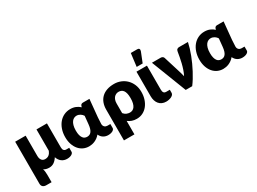

<svg xmlns="http://www.w3.org/2000/svg" viewBox="-44 -1530 3298 2462"><g transform="rotate(-30 1605.0 -298.5)"><path d="M614 -104.5V-45Q614 -35.5 607.5 -26.5Q601 -17.5 589 -10.2Q577 -3 559.8 1.2Q542.5 5.5 521 5.5Q500 5.5 480.2 -0.5Q460.5 -6.5 444 -18.5Q427.5 -30.5 414.5 -48.8Q401.5 -67 393.5 -92Q368.5 -53 337.8 -32Q307 -11 266.5 -11Q218.5 -11 186 -33Q193 -10.5 195.2 14Q197.5 38.5 197.5 60V164.5H120.5Q88 164.5 70.2 148.5Q52.5 132.5 52.5 102.5V-518.5H207.5V-218Q207.5 -179.5 225 -156Q242.5 -132.5 276.5 -132.5Q310.5 -132.5 332.8 -150.8Q355 -169 368 -202V-518.5H523V-162.5Q523 -133 535.8 -118.8Q548.5 -104.5 571.5 -104.5Z M990.5 -360.5Q984 -371.5 974.5 -381.2Q965 -391 953.2 -398.5Q941.5 -406 927.8 -410.2Q914 -414.5 899.5 -414.5Q880.5 -414.5 862.2 -406Q844 -397.5 829.5 -378.5Q815 -359.5 806 -328.2Q797 -297 797 -252Q797 -211.5 804.2 -184.5Q811.5 -157.5 823.8 -141Q836 -124.5 852 -117.8Q868 -111 886 -111Q904.5 -111 920 -117.8Q935.5 -124.5 947.5 -140Q959.5 -155.5 967.5 -180.8Q975.5 -206 979 -243ZM1223 -104.5V-45Q1223 -35.5 1216.5 -26.5Q1210 -17.5 1198 -10.2Q1186 -3 1168.8 1.2Q1151.5 5.5 1130 5.5Q1092.5 5.5 1061.2 -13Q1030 -31.5 1011.5 -70.5Q993.5 -48.5 972.8 -33.5Q952 -18.5 930.5 -9.2Q909 0 887.5 4Q866 8 846.5 8Q801.5 8 763.2 -9.8Q725 -27.5 697 -60.8Q669 -94 653 -141.2Q637 -188.5 637 -247.5Q637 -309.5 654.8 -361.2Q672.5 -413 703.8 -450.2Q735 -487.5 778 -508Q821 -528.5 871.5 -528.5Q915.5 -528.5 951 -513.8Q986.5 -499 1012.5 -474L1018 -492.5Q1027 -518.5 1056 -518.5H1152L1127 -257.5Q1127 -233.5 1124.5 -210.2Q1122 -187 1122 -163.5Q1122 -148.5 1126.8 -137.5Q1131.5 -126.5 1139.8 -119Q1148 -111.5 1158.5 -108Q1169 -104.5 1180.5 -104.5Z M1424 -150Q1443.5 -126 1468 -116Q1492.5 -106 1515 -106Q1536.5 -106 1554.5 -114.5Q1572.5 -123 1585.8 -141.8Q1599 -160.5 1606.5 -190.5Q1614 -220.5 1614 -263.5Q1614 -304.5 1607.2 -332.5Q1600.5 -360.5 1588 -377.8Q1575.5 -395 1558 -402.5Q1540.5 -410 1519.5 -410Q1500 -410 1482.8 -402.5Q1465.5 -395 1452.2 -380Q1439 -365 1431.5 -342.8Q1424 -320.5 1424 -291ZM1269 -291Q1269 -344.5 1285 -388Q1301 -431.5 1332.5 -462.5Q1364 -493.5 1411 -510.2Q1458 -527 1519.5 -527Q1570.5 -527 1616.8 -508.5Q1663 -490 1698 -455.8Q1733 -421.5 1753.5 -372.8Q1774 -324 1774 -263.5Q1774 -205 1757.8 -155.5Q1741.5 -106 1712.2 -69.5Q1683 -33 1642.2 -12.5Q1601.5 8 1552 8Q1514 8 1482 -3.2Q1450 -14.5 1424 -34.5V164.5H1269Z M1848.5 -518.5H2003.5V-163Q2003.5 -134 2014.5 -119Q2025.5 -104 2052 -104H2103V-59Q2103 -43 2092.5 -31Q2082 -19 2065.5 -11Q2049 -3 2028.8 1.2Q2008.5 5.5 1989 5.5Q1954.5 5.5 1928 -6.8Q1901.5 -19 1884 -40.5Q1866.5 -62 1857.5 -91.2Q1848.5 -120.5 1848.5 -154ZM1881.5 -570 1905.5 -762.5H2000.5Q2021.5 -762.5 2028.5 -750.2Q2035.5 -738 2028.5 -717L1970 -570Z M2610.5 -518.5Q2602 -478 2588.5 -433.5Q2575 -389 2557.5 -343Q2540 -297 2518.8 -250.8Q2497.5 -204.5 2474.2 -160.2Q2451 -116 2425.8 -75.2Q2400.5 -34.5 2374.5 0H2278.5L2077.5 -518.5H2206.5Q2223 -518.5 2234.2 -510.8Q2245.5 -503 2249.5 -491.5L2321.5 -259Q2330 -234 2336.2 -210.2Q2342.5 -186.5 2348 -162.5Q2366.5 -198 2380.2 -238.5Q2394 -279 2404 -320.5Q2414 -362 2421.5 -402.2Q2429 -442.5 2434.5 -477Q2438 -500 2450.2 -509.2Q2462.5 -518.5 2477.5 -518.5Z M2977 -360.5Q2970.5 -371.5 2961 -381.2Q2951.5 -391 2939.8 -398.5Q2928 -406 2914.2 -410.2Q2900.5 -414.5 2886 -414.5Q2867 -414.5 2848.8 -406Q2830.5 -397.5 2816 -378.5Q2801.5 -359.5 2792.5 -328.2Q2783.5 -297 2783.5 -252Q2783.5 -211.5 2790.8 -184.5Q2798 -157.5 2810.2 -141Q2822.5 -124.5 2838.5 -117.8Q2854.5 -111 2872.5 -111Q2891 -111 2906.5 -117.8Q2922 -124.5 2934 -140Q2946 -155.5 2954 -180.8Q2962 -206 2965.5 -243ZM3209.5 -104.5V-45Q3209.5 -35.5 3203 -26.5Q3196.5 -17.5 3184.5 -10.2Q3172.5 -3 3155.2 1.2Q3138 5.5 3116.5 5.5Q3079 5.5 3047.8 -13Q3016.5 -31.5 2998 -70.5Q2980 -48.5 2959.2 -33.5Q2938.5 -18.5 2917 -9.2Q2895.5 0 2874 4Q2852.5 8 2833 8Q2788 8 2749.8 -9.8Q2711.5 -27.5 2683.5 -60.8Q2655.5 -94 2639.5 -141.2Q2623.5 -188.5 2623.5 -247.5Q2623.5 -309.5 2641.2 -361.2Q2659 -413 2690.2 -450.2Q2721.5 -487.5 2764.5 -508Q2807.5 -528.5 2858 -528.5Q2902 -528.5 2937.5 -513.8Q2973 -499 2999 -474L3004.5 -492.5Q3013.5 -518.5 3042.5 -518.5H3138.5L3113.5 -257.5Q3113.5 -233.5 3111 -210.2Q3108.5 -187 3108.5 -163.5Q3108.5 -148.5 3113.2 -137.5Q3118 -126.5 3126.2 -119Q3134.5 -111.5 3145 -108Q3155.5 -104.5 3167 -104.5Z"/></g></svg>

Font: Lato 2
Style: Regular
Weight: 900
Designer: Lukasz Dziedzic with Adam Twardoch and Botio Nikoltchev
Foundry: tyPoland Lukasz Dziedzic
Version: Version 2.015; 2015-08-06; http://www.latofonts.com/